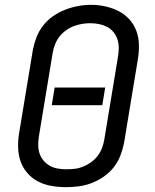

<svg xmlns="http://www.w3.org/2000/svg" viewBox="-20 -766 640 794"><path d="M253 8Q223 8 193.5 3Q164 -2 138.5 -15Q113 -28 94 -49.5Q75 -71 65.5 -97.5Q56 -124 55 -154.5Q54 -185 59 -215L116 -560Q121 -586 131 -612Q141 -638 158.5 -660.5Q176 -683 200 -699.5Q224 -716 250 -726Q276 -736 303 -741Q330 -746 357 -746Q387 -746 416 -739.5Q445 -733 470.5 -720Q496 -707 515 -686Q534 -665 544 -638Q554 -611 554.5 -580.5Q555 -550 550 -520L493 -175Q488 -149 478 -123Q468 -97 450.5 -74.5Q433 -52 409 -35.5Q385 -19 359 -9Q333 1 306 4.5Q279 8 253 8ZM254 -66Q272 -66 289.5 -68Q307 -70 324 -77Q341 -84 356.5 -95Q372 -106 383.5 -121Q395 -136 401.5 -153Q408 -170 411 -187L468 -532Q471 -551 471 -569Q471 -587 465.5 -603.5Q460 -620 449 -633.5Q438 -647 422.5 -655Q407 -663 389.5 -666.5Q372 -670 353 -670Q335 -670 318 -667Q301 -664 284 -657.5Q267 -651 251.5 -639.5Q236 -628 225 -613.5Q214 -599 207.5 -582Q201 -565 198 -548L141 -203Q138 -185 138 -166.5Q138 -148 143.5 -131.5Q149 -115 160 -102Q171 -89 186 -80.5Q201 -72 218.5 -69Q236 -66 254 -66ZM194 -331 206 -404H415L403 -331Z"/></svg>

Font: Zed Sans Extended
Style: Italic
Weight: 400
Width: 7
Italic angle: -9°
Designer: Belleve Invis
Foundry: Belleve Invis
Version: Version 1.0.0; ttfautohint (v1.8.4)